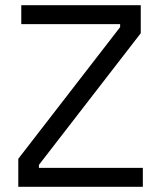

<svg xmlns="http://www.w3.org/2000/svg" viewBox="-20 -720 618 740"><path d="M50.5 0V-108L443 -615.5V-627H62V-700H522.5V-592L130 -84.5V-73H530.5V0Z"/></svg>

Font: Space 7353
Style: Regular
Weight: 400
Designer: Christine Claussen + Ruben Lyon  (Space 7353)
Version: Version 1.000;FEAKit 1.0